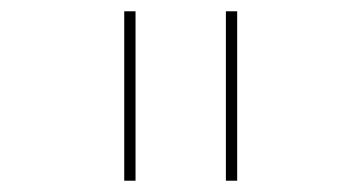

<svg xmlns="http://www.w3.org/2000/svg" viewBox="-20 -790 640 340"><path d="M200 -470V-770H220V-470ZM380 -470V-770H400V-470Z"/></svg>

Font: M PLUS Code Latin Expanded Thin
Style: Regular
Weight: 250
Width: 7
Designer: Coji Morishita
Foundry: UNDERFOREST DESIGN
Version: Version 1.002; ttfautohint (v1.8.3)